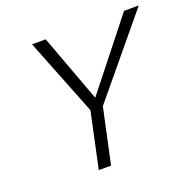

<svg xmlns="http://www.w3.org/2000/svg" viewBox="-118 -777 898 896"><g transform="rotate(-20 331.0 -329.0)"><path d="M662 -658 344 -274 285 0H224L283 -276L132 -658H200L324 -323L589 -658Z"/></g></svg>

Font: EauTestInfant Semilight
Style: Italic
Weight: 300
Italic angle: -12°
Designer: Christian Thalmann (Catharsis Fonts)
Version: Version 0.001;PS 000.001;hotconv 1.0.88;makeotf.lib2.5.64775